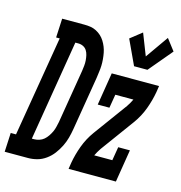

<svg xmlns="http://www.w3.org/2000/svg" viewBox="-174 -882 930 984"><g transform="rotate(15 290.5 -390.0)"><path d="M-61 0 -56 -101H-28L61 -634H42L47 -735H165Q182 -735 198 -732.5Q214 -730 228.5 -722.5Q243 -715 254.5 -704.5Q266 -694 274.5 -680.5Q283 -667 289 -652Q295 -637 298 -621Q301 -605 302.5 -588Q304 -571 303.5 -554.5Q303 -538 300.5 -521Q298 -504 296 -487L249 -203Q245 -179 238.5 -155Q232 -131 220.5 -108Q209 -85 193.5 -64.5Q178 -44 156.5 -28.5Q135 -13 111 -6.5Q87 0 63 0ZM56 -101H68Q81 -101 95 -105.5Q109 -110 119.5 -119Q130 -128 138.5 -140.5Q147 -153 153 -166Q159 -179 162 -192.5Q165 -206 168 -219L215 -503Q217 -517 218.5 -531Q220 -545 219 -559Q218 -573 215 -586.5Q212 -600 205 -611Q198 -622 186 -628Q174 -634 160 -634H144ZM466 -595 405 -726 466 -774 511 -659 596 -780 642 -720 537 -595ZM278 0 283 -33Q291 -79 308 -125Q325 -171 354 -211L484 -389Q491 -399 496.5 -409Q502 -419 507 -429H411L399 -357H337L365 -530H616L611 -497Q603 -451 586 -405Q569 -359 540 -319L410 -141Q403 -131 397.5 -121Q392 -111 387 -101H483L495 -173H557L529 0Z"/></g></svg>

Font: Iosevka Curly Slab Extended
Style: Bold Italic
Weight: 700
Width: 7
Italic angle: -9°
Monospace: yes
Designer: Belleve Invis
Foundry: Belleve Invis
Version: Version 11.0.0; ttfautohint (v1.8.3)